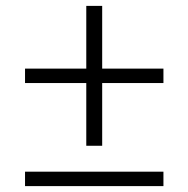

<svg xmlns="http://www.w3.org/2000/svg" viewBox="-20 -632 640 652"><path d="M327 -137H273V-350H65V-399H273V-612H327V-399H535V-350H327ZM535 0H65V-49H535Z"/></svg>

Font: IBM Plex Sans Light
Style: Regular
Weight: 300
Designer: Mike Abbink, Paul van der Laan, Pieter van Rosmalen
Foundry: Bold Monday
Version: Version 3.0